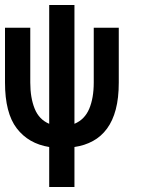

<svg xmlns="http://www.w3.org/2000/svg" viewBox="-20 -566 586 768"><path d="M455.1 -235.8Q455.1 -173.8 443.1 -128.4Q431.2 -83 408 -51.5Q384.8 -20 351.8 -2Q318.8 16.1 277.8 22V182.1H176.8V22Q94.2 8.8 47.1 -52.5Q0 -113.8 0 -235.8V-455.1H101.1V-235.8Q101.1 -174.8 118.7 -131.3Q136.2 -87.9 176.8 -70.8V-545.9H277.8V-70.8Q318.8 -87.9 336.9 -130.9Q355 -173.8 355 -235.8V-455.1H455.1Z"/></svg>

Font: Anonymous Pro
Style: Bold
Weight: 700
Monospace: yes
Designer: Mark Simonson
Version: Version 1.003